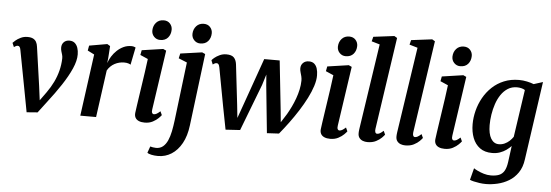

<svg xmlns="http://www.w3.org/2000/svg" viewBox="-61 -1016 4223 1471"><g transform="rotate(5 2051.0 -281.0)"><path d="M72 -461Q69.5 -476.5 64 -484Q58.5 -491.5 50 -491.5Q40.5 -491.5 33.5 -487.2Q26.5 -483 20.5 -479L7 -510.5Q11.5 -516 26.8 -529.2Q42 -542.5 65.8 -554Q89.5 -565.5 118 -565.5Q145 -565.5 161 -557.2Q177 -549 185.5 -533.8Q194 -518.5 196.5 -497.5L239 -199L259.5 -40.5L223 -48.5L300.5 -156Q331 -199 351.8 -242Q372.5 -285 384 -330.2Q395.5 -375.5 397 -423.5Q397.5 -439 393.5 -452.5Q389.5 -466 385.5 -479.2Q381.5 -492.5 381.5 -507Q381.5 -532.5 397.5 -549Q413.5 -565.5 440.5 -565.5Q466 -565.5 481.8 -551.8Q497.5 -538 505 -515.2Q512.5 -492.5 512.5 -465.5Q513 -417.5 486 -356.2Q459 -295 413 -225.2Q367 -155.5 309 -81L245 3.5L161 10L127 -171Z M573 0 638 -476 586.5 -502 593.5 -540.5 731.5 -564.5 754 -551 748 -461 743.5 -419.5Q752 -445 768 -470.8Q784 -496.5 806.5 -517.8Q829 -539 856.5 -552Q884 -565 916 -565Q927 -565 936 -562.5Q945 -560 949.5 -557L922.5 -422.5Q918 -426.5 905 -430.8Q892 -435 871.5 -435Q853.5 -435 835.2 -430.5Q817 -426 800 -417Q783 -408 768.8 -394.2Q754.5 -380.5 744.5 -362.5L694.5 0Z M1068.5 10Q1042 10 1023.8 2.2Q1005.5 -5.5 997 -20.5Q988.5 -35.5 990.5 -57Q993 -77.5 997.8 -110.5Q1002.5 -143.5 1008.8 -185.8Q1015 -228 1022.2 -276Q1029.5 -324 1036.8 -375.2Q1044 -426.5 1050.5 -477.5L991 -503.5L998 -540.5L1161.5 -564.5L1185 -553.5L1118 -96Q1115 -78 1119.8 -69Q1124.5 -60 1134 -60Q1143.5 -60 1154.5 -66Q1165.5 -72 1182 -87L1195 -58.5Q1189.5 -50.5 1173.2 -34.2Q1157 -18 1130.5 -4Q1104 10 1068.5 10ZM1131.5 -631Q1103.5 -631 1084.2 -651.2Q1065 -671.5 1066 -700.5Q1067.5 -736 1089.2 -759.8Q1111 -783.5 1146.5 -783.5Q1177 -783.5 1195 -763.8Q1213 -744 1213 -717Q1212.5 -680 1191.5 -655.5Q1170.5 -631 1131.5 -631Z M1416 1Q1406 83 1374.5 139.8Q1343 196.5 1296.2 226.2Q1249.5 256 1192.5 256Q1166 256 1142.8 251.2Q1119.5 246.5 1110 238L1127.5 188.5Q1135 191 1148.2 193.2Q1161.5 195.5 1172 195.5Q1204 195.5 1225.5 177.8Q1247 160 1260.8 129.2Q1274.5 98.5 1282.8 58Q1291 17.5 1296.5 -28L1351 -477L1286 -503.5L1294.5 -541L1461 -564.5L1485 -553.5ZM1440 -631Q1412 -631 1392.8 -651.2Q1373.5 -671.5 1374.5 -700.5Q1376 -736 1397.8 -759.8Q1419.5 -783.5 1455 -783.5Q1485.5 -783.5 1503.5 -763.8Q1521.5 -744 1521.5 -717Q1521 -680 1500 -655.5Q1479 -631 1440 -631Z M1691 10 1657 -165.5 1602 -461Q1598.5 -478 1593.2 -484.8Q1588 -491.5 1579.5 -491.5Q1570 -492 1563.5 -487.8Q1557 -483.5 1549.5 -479L1537 -510.5Q1541 -517 1556.5 -530Q1572 -543 1595.8 -554.2Q1619.5 -565.5 1647.5 -565.5Q1687.5 -565.5 1705 -547.8Q1722.5 -530 1727 -497L1763 -187L1773.5 -87.5L1814.5 -202.5L1939 -554.5H2058L2098.5 -177L2107.5 -83.5L2150 -150.5Q2166 -178 2181.5 -210Q2197 -242 2209.5 -276.5Q2222 -311 2229.5 -346Q2237 -381 2237.5 -415Q2237.5 -432 2233.5 -448Q2229.5 -464 2225 -479Q2220.5 -494 2220.5 -508Q2220.5 -533.5 2237.2 -550.2Q2254 -567 2282 -567Q2308 -567 2323.5 -553.5Q2339 -540 2346 -517Q2353 -494 2353 -465.5Q2353.5 -429 2339 -383.5Q2324.5 -338 2299.2 -288.2Q2274 -238.5 2241.5 -187.5Q2209 -136.5 2173 -87.8Q2137 -39 2101.5 4L2009 9L1972 -356L1965.5 -438L1940 -355.5L1802.5 3Z M2495.5 10Q2469 10 2450.8 2.2Q2432.5 -5.5 2424 -20.5Q2415.5 -35.5 2417.5 -57Q2420 -77.5 2424.8 -110.5Q2429.5 -143.5 2435.8 -185.8Q2442 -228 2449.2 -276Q2456.5 -324 2463.8 -375.2Q2471 -426.5 2477.5 -477.5L2418 -503.5L2425 -540.5L2588.5 -564.5L2612 -553.5L2545 -96Q2542 -78 2546.8 -69Q2551.5 -60 2561 -60Q2570.5 -60 2581.5 -66Q2592.5 -72 2609 -87L2622 -58.5Q2616.5 -50.5 2600.2 -34.2Q2584 -18 2557.5 -4Q2531 10 2495.5 10ZM2558.5 -631Q2530.5 -631 2511.2 -651.2Q2492 -671.5 2493 -700.5Q2494.5 -736 2516.2 -759.8Q2538 -783.5 2573.5 -783.5Q2604 -783.5 2622 -763.8Q2640 -744 2640 -717Q2639.5 -680 2618.5 -655.5Q2597.5 -631 2558.5 -631Z M2834.5 -96Q2832 -79 2836.5 -69.5Q2841 -60 2850.5 -60Q2859.5 -60 2870 -65.2Q2880.5 -70.5 2899 -87L2912 -58.5Q2906.5 -50.5 2890.5 -34.2Q2874.5 -18 2847.5 -4Q2820.5 10 2781.5 10Q2763 10 2746.2 3.8Q2729.5 -2.5 2719 -16.5Q2708.5 -30.5 2709 -53.5Q2709 -58.5 2709.5 -65.2Q2710 -72 2711 -78.8Q2712 -85.5 2712.5 -90L2810.5 -743.5L2747.5 -762L2756.5 -797.5L2917 -817.5L2939 -804.5Z M3125.5 -96Q3123 -79 3127.5 -69.5Q3132 -60 3141.5 -60Q3150.5 -60 3161 -65.2Q3171.5 -70.5 3190 -87L3203 -58.5Q3197.5 -50.5 3181.5 -34.2Q3165.5 -18 3138.5 -4Q3111.5 10 3072.5 10Q3054 10 3037.2 3.8Q3020.5 -2.5 3010 -16.5Q2999.5 -30.5 3000 -53.5Q3000 -58.5 3000.5 -65.2Q3001 -72 3002 -78.8Q3003 -85.5 3003.5 -90L3101.5 -743.5L3038.5 -762L3047.5 -797.5L3208 -817.5L3230 -804.5Z M3376.5 10Q3350 10 3331.8 2.2Q3313.5 -5.5 3305 -20.5Q3296.5 -35.5 3298.5 -57Q3301 -77.5 3305.8 -110.5Q3310.5 -143.5 3316.8 -185.8Q3323 -228 3330.2 -276Q3337.5 -324 3344.8 -375.2Q3352 -426.5 3358.5 -477.5L3299 -503.5L3306 -540.5L3469.5 -564.5L3493 -553.5L3426 -96Q3423 -78 3427.8 -69Q3432.5 -60 3442 -60Q3451.5 -60 3462.5 -66Q3473.5 -72 3490 -87L3503 -58.5Q3497.5 -50.5 3481.2 -34.2Q3465 -18 3438.5 -4Q3412 10 3376.5 10ZM3439.5 -631Q3411.5 -631 3392.2 -651.2Q3373 -671.5 3374 -700.5Q3375.5 -736 3397.2 -759.8Q3419 -783.5 3454.5 -783.5Q3485 -783.5 3503 -763.8Q3521 -744 3521 -717Q3520.5 -680 3499.5 -655.5Q3478.5 -631 3439.5 -631Z M3995.5 37Q3987.5 98 3959 139.5Q3930.5 181 3890 205.2Q3849.5 229.5 3803.2 240.2Q3757 251 3713 251Q3690 251 3665.2 247.5Q3640.5 244 3620.2 239.2Q3600 234.5 3590 229.5L3613.5 138.5Q3622 145 3643 155.2Q3664 165.5 3691 173.8Q3718 182 3745.5 182Q3783 182 3808.5 172Q3834 162 3848.8 137Q3863.5 112 3869.5 67.5L3886 -56.5Q3870 -39.5 3848.5 -24.2Q3827 -9 3800 0.5Q3773 10 3741 10Q3683 10 3646 -17.5Q3609 -45 3591 -91.8Q3573 -138.5 3573 -197Q3573 -249 3586.5 -301.8Q3600 -354.5 3626.5 -401.8Q3653 -449 3692.2 -486Q3731.5 -523 3783.2 -544.2Q3835 -565.5 3898.5 -565.5Q3929 -565.5 3960.2 -558.8Q3991.5 -552 4012 -543.5L4082 -565.5ZM3949 -492.5Q3937 -500.5 3920.8 -504.2Q3904.5 -508 3887.5 -508Q3848 -508 3817.5 -488.8Q3787 -469.5 3765.2 -437.2Q3743.5 -405 3730 -365Q3716.5 -325 3710 -282.8Q3703.5 -240.5 3703.5 -201.5Q3703.5 -168.5 3709 -142.5Q3714.5 -116.5 3725.2 -98.5Q3736 -80.5 3751.2 -71Q3766.5 -61.5 3786 -61.5Q3809.5 -61.5 3830.5 -71Q3851.5 -80.5 3868 -96Q3884.5 -111.5 3895.5 -128Z"/></g></svg>

Font: Merriweather 24pt SemiBold
Style: Italic
Weight: 600
Italic angle: -7.8°
Version: Version 2.101